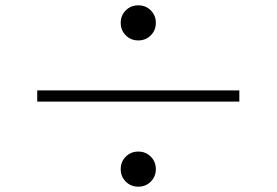

<svg xmlns="http://www.w3.org/2000/svg" viewBox="-20 -729 1040 722"><path d="M434 -643Q434 -671 453 -690Q472 -709 500 -709Q528 -709 547 -690Q566 -671 566 -643Q566 -615 547 -596Q528 -577 500 -577Q472 -577 453 -596Q434 -615 434 -643ZM880 -347H120V-389H880ZM434 -93Q434 -121 453 -140Q472 -159 500 -159Q528 -159 547 -140Q566 -121 566 -93Q566 -65 547 -46Q528 -27 500 -27Q472 -27 453 -46Q434 -65 434 -93Z"/></svg>

Font: Noto Serif KR ExtraLight
Style: Regular
Weight: 200
Designer: Ryoko NISHIZUKA 西塚涼子 (kana & ideographs); Frank Grießhammer (Latin, Greek & Cyrillic); Wenlong ZHANG 张文龙 (bopomofo); San
Foundry: Adobe
Version: Version 2.002-H1;hotconv 1.1.0;makeotfexe 2.6.0